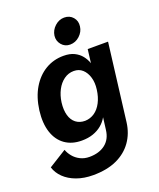

<svg xmlns="http://www.w3.org/2000/svg" viewBox="-180 -846 985 1188"><g transform="rotate(-20 313.0 -252.0)"><path d="M394 0 404 -79Q389 -52 364.5 -31.5Q340 -11 307 0.5Q274 12 232 12Q167 12 122 -20Q77 -52 57.5 -111.5Q38 -171 48 -253Q59 -337 94.5 -396.5Q130 -456 183.5 -488Q237 -520 303 -520Q345 -520 373.5 -506Q402 -492 420 -469.5Q438 -447 448 -419L459 -508H593L530 0Q521 71 483 124.5Q445 178 380.5 207.5Q316 237 225 237Q165 237 117 219.5Q69 202 37.5 171.5Q6 141 -6 102L111 29Q119 52 137 74Q155 96 182 109.5Q209 123 242 123Q306 123 346.5 91.5Q387 60 394 0ZM293 -96Q327 -97 355 -116Q383 -135 401.5 -170.5Q420 -206 426 -253Q432 -297 421.5 -332.5Q411 -368 388 -389Q365 -410 331 -410Q295 -410 266 -389Q237 -368 218.5 -332.5Q200 -297 194 -253Q188 -205 198 -169.5Q208 -134 232.5 -115Q257 -96 293 -96ZM367 -571Q333 -571 311.5 -596.5Q290 -622 294 -656Q299 -691 326.5 -716Q354 -741 388 -741Q424 -741 445.5 -716Q467 -691 462 -656Q458 -622 430.5 -596.5Q403 -571 367 -571Z"/></g></svg>

Font: Inclusive Sans
Style: Bold Italic
Weight: 700
Italic angle: -7°
Designer: Olivia King
Foundry: Olivia King
Version: Version 2.004